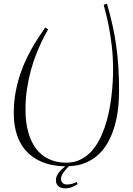

<svg xmlns="http://www.w3.org/2000/svg" viewBox="-20 -804 725 1048"><path d="M403.8 201.2Q392.1 208.5 374.8 216.3Q357.4 224.1 337.9 224.1Q328.6 224.1 319.1 222.2Q309.6 220.2 302 215.1Q294.4 210 289.8 201.2Q285.2 192.4 285.2 179.2Q285.2 167.5 290 156.7Q294.9 146 302.2 136.5Q309.6 127 318.6 118.9Q327.6 110.8 335.9 104Q299.8 103.5 265.1 96.7Q230.5 89.8 199.2 75.4Q168 61 141.6 38.6Q115.2 16.1 95.9 -16.1Q76.7 -48.3 65.9 -91.1Q55.2 -133.8 55.2 -188Q55.2 -248.5 65.7 -303.5Q76.2 -358.4 92.8 -406Q109.4 -453.6 129.4 -493.7Q149.4 -533.7 168.5 -565.2Q187.5 -596.7 203.4 -619.1Q219.2 -641.6 227.1 -653.8L243.2 -644Q240.2 -638.7 230 -620.8Q219.7 -603 206.1 -574Q192.4 -544.9 177 -506.3Q161.6 -467.8 148.7 -420.7Q135.7 -373.5 127.4 -319.6Q119.1 -265.6 119.1 -206.1Q119.1 -134.3 134.8 -80.1Q150.4 -25.9 179.2 10.5Q208 46.9 249.3 65.4Q290.5 84 341.8 84Q382.3 84 414.8 69.1Q447.3 54.2 472.9 28.3Q498.5 2.4 517.6 -32.2Q536.6 -66.9 550.5 -106.4Q564.5 -146 573.5 -188.7Q582.5 -231.4 587.6 -272.9Q592.8 -314.5 595 -352.8Q597.2 -391.1 597.2 -422.9Q597.2 -493.7 590.1 -553.2Q583 -612.8 574.2 -658.2Q565.4 -703.6 557.1 -734.1Q548.8 -764.6 545.9 -777.8L564 -784.2Q581.1 -724.1 593.5 -668.9Q606 -613.8 614 -557.1Q622.1 -500.5 626 -439.7Q629.9 -378.9 629.9 -307.1Q629.9 -253.9 623.5 -203.4Q617.2 -152.8 603.3 -107.9Q589.4 -63 567.9 -24.9Q546.4 13.2 515.9 41Q485.4 68.8 445.6 85.2Q405.8 101.6 356 103Q348.6 110.4 341.1 118.9Q333.5 127.4 327.4 136.2Q321.3 145 317.1 154.1Q313 163.1 313 171.9Q313 180.7 315.9 186.5Q318.8 192.4 323.5 196Q328.1 199.7 333.7 201.4Q339.4 203.1 345.2 203.1Q361.8 203.1 377.4 198Q393.1 192.9 398.9 189Z"/></svg>

Font: Clicker Script
Style: Regular
Weight: 400
Designer: Astigmatic (AOETI)
Foundry: Astigmatic (AOETI)
Version: Version 1.000